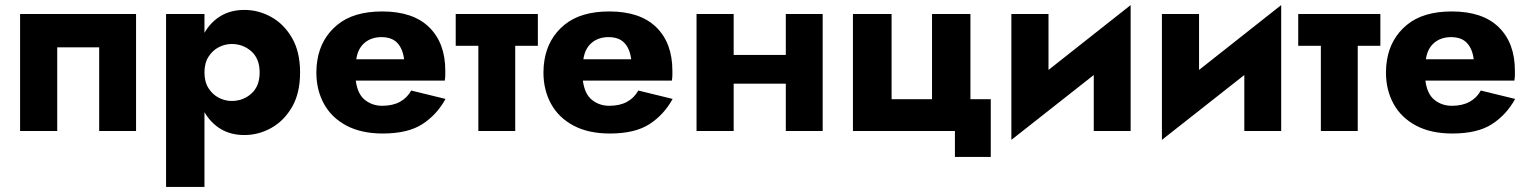

<svg xmlns="http://www.w3.org/2000/svg" viewBox="-20 -515 6013 755"><path d="M515 -460V0H370V-329H205V0H59V-460Z M784 220H633V-460H784V-386Q809 -429 848.5 -452.5Q888 -476 941 -476Q997 -476 1047 -448Q1097 -420 1128.5 -365.5Q1160 -311 1160 -230Q1160 -149 1128.5 -94.5Q1097 -40 1047 -12Q997 16 941 16Q888 16 848.5 -7.5Q809 -31 784 -74ZM1001 -230Q1001 -284 968.5 -313Q936 -342 891 -342Q865 -342 840.5 -329.5Q816 -317 800 -292Q784 -267 784 -230Q784 -193 800 -168Q816 -143 840.5 -130.5Q865 -118 891 -118Q936 -118 968.5 -147Q1001 -176 1001 -230Z M1732 -126Q1698 -64 1641 -27Q1584 10 1485 10Q1401 10 1342.5 -21Q1284 -52 1254 -106.5Q1224 -161 1224 -230Q1224 -243 1225 -255Q1226 -267 1228 -279Q1242 -364 1306 -417Q1370 -470 1483 -470Q1604 -470 1667.5 -408Q1731 -346 1731 -237Q1731 -231 1731 -220.5Q1731 -210 1729 -198H1379Q1386 -145 1415 -122Q1444 -99 1483 -99Q1524 -99 1552.5 -114.5Q1581 -130 1597 -159ZM1480 -369Q1440 -369 1413.5 -346.5Q1387 -324 1381 -282H1569Q1564 -323 1542.5 -346Q1521 -369 1480 -369Z M1772 -460H2095V-335H2006V0H1861V-335H1772Z M2625 -126Q2591 -64 2534 -27Q2477 10 2378 10Q2294 10 2235.5 -21Q2177 -52 2147 -106.5Q2117 -161 2117 -230Q2117 -243 2118 -255Q2119 -267 2121 -279Q2135 -364 2199 -417Q2263 -470 2376 -470Q2497 -470 2560.5 -408Q2624 -346 2624 -237Q2624 -231 2624 -220.5Q2624 -210 2622 -198H2272Q2279 -145 2308 -122Q2337 -99 2376 -99Q2417 -99 2445.5 -114.5Q2474 -130 2490 -159ZM2373 -369Q2333 -369 2306.5 -346.5Q2280 -324 2274 -282H2462Q2457 -323 2435.5 -346Q2414 -369 2373 -369Z M2719 -460H2865V-299H3070V-460H3215V0H3070V-186H2865V0H2719Z M3796 -125H3876V102H3735V0H3334V-460H3486V-125H3645V-460H3796Z M4103 -460V-240L4426 -495V0H4281V-220L3957 35V-460Z M4695 -460V-240L5018 -495V0H4873V-220L4549 35V-460Z M5085 -460H5408V-335H5319V0H5174V-335H5085Z M5938 -126Q5904 -64 5847 -27Q5790 10 5691 10Q5607 10 5548.5 -21Q5490 -52 5460 -106.5Q5430 -161 5430 -230Q5430 -243 5431 -255Q5432 -267 5434 -279Q5448 -364 5512 -417Q5576 -470 5689 -470Q5810 -470 5873.5 -408Q5937 -346 5937 -237Q5937 -231 5937 -220.5Q5937 -210 5935 -198H5585Q5592 -145 5621 -122Q5650 -99 5689 -99Q5730 -99 5758.5 -114.5Q5787 -130 5803 -159ZM5686 -369Q5646 -369 5619.5 -346.5Q5593 -324 5587 -282H5775Q5770 -323 5748.5 -346Q5727 -369 5686 -369Z"/></svg>

Font: Jost*
Style: Bold
Weight: 700
Version: Version 3.7